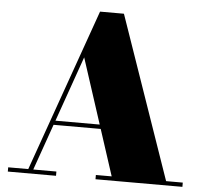

<svg xmlns="http://www.w3.org/2000/svg" viewBox="-53 -820 936 877"><g transform="rotate(5 414.5 -382.0)"><path d="M192 -231V-250.5H483V-231ZM480 -764.5 738.5 -19.5H815V0H416.5V-19.5H489L316.5 -550L129.5 -19.5H235.5V0H14.5V-19.5H106.5L370.5 -764.5Z"/></g></svg>

Font: Bodoni Moda Black
Style: Regular
Weight: 900
Version: Version 2.005